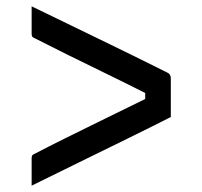

<svg xmlns="http://www.w3.org/2000/svg" viewBox="-20 -603 640 607"><path d="M520 -233Q457 -201 382.5 -164.5Q308 -128 230.5 -90Q153 -52 80 -16V-101Q80 -108 81.5 -111Q83 -114 90 -117Q132 -139 191.5 -168.5Q251 -198 315.5 -229.5Q380 -261 439 -290V-309Q380 -339 315 -370.5Q250 -402 191.5 -431Q133 -460 90 -482Q83 -485 81.5 -488Q80 -491 80 -498V-583Q187 -531 294.5 -479Q402 -427 508 -374Q520 -369 520 -356Z"/></svg>

Font: Recursive Sn Lnr St
Style: Regular
Weight: 400
Version: Version 1.079;hotconv 1.0.112;makeotfexe 2.5.65598; ttfautoh